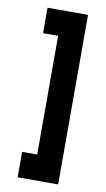

<svg xmlns="http://www.w3.org/2000/svg" viewBox="-84 -762 443 803"><g transform="rotate(10 138.0 -360.0)"><path d="M51 -612V-720H223V0H51V-108H115V-612Z"/></g></svg>

Font: Orbitron
Style: Regular
Weight: 500
Designer: Matt McInerney
Foundry: Matt McInerney
Version: 1.000